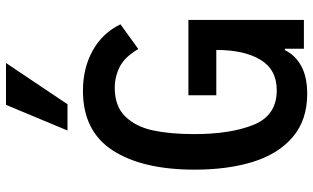

<svg xmlns="http://www.w3.org/2000/svg" viewBox="-222 -811 1044 640"><g transform="rotate(-90 300.0 -491.0)"><path d="M54.5 -364Q54.5 -538.5 118.8 -637.5Q183 -736.5 317.5 -736.5Q392.5 -736.5 451 -704.2Q509.5 -672 539 -611.5L456.5 -552Q430 -597.5 397 -614Q364 -630.5 327.5 -630.5Q265.5 -630.5 231.5 -595.2Q197.5 -560 185.2 -502.5Q173 -445 173 -366Q173 -244 204.2 -167.2Q235.5 -90.5 319 -90.5Q388 -90.5 420.8 -144.8Q453.5 -199 453.5 -292H302.5V-385H553.5V0H457.5V-63.5H453Q436.5 -29 400.2 -9Q364 11 307 11Q220 11 163.5 -37Q107 -85 80.8 -169Q54.5 -253 54.5 -364ZM185 -788 270.5 -993H410L272.5 -788Z"/></g></svg>

Font: JuliaMono SemiBold
Style: Regular
Weight: 600
Monospace: yes
Designer: cormullion
Foundry: corm
Version: Version 0.055; ttfautohint (v1.8.4)